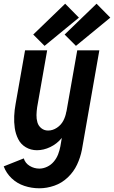

<svg xmlns="http://www.w3.org/2000/svg" viewBox="-56 -801 614 1034"><path d="M184 -554 123 -615 295 -781 369 -706ZM353 -554 292 -615 464 -781 538 -706ZM156 213Q114 213 75 200Q36 187 7 159.5Q-22 132 -36 95L72 52Q80 78 104 92.5Q128 107 156 107Q177 107 198 97Q219 87 234 69Q249 51 257 30Q265 9 269 -12L277 -59L275 -56Q250 -26 214.5 -9Q179 8 143 8Q110 8 83 -8Q56 -24 42 -52Q28 -80 23.5 -111.5Q19 -143 20.5 -176Q22 -209 28 -241L79 -530H198L144 -223Q141 -202 140.5 -181.5Q140 -161 145.5 -142Q151 -123 166.5 -110.5Q182 -98 203 -98Q228 -98 250.5 -113Q273 -128 285 -151Q297 -174 301 -199L302 -201L360 -530H479L385 6Q377 47 359 85.5Q341 124 309 154.5Q277 185 236.5 199Q196 213 156 213Z"/></svg>

Font: Iosevka SS08
Style: Bold Italic
Weight: 700
Italic angle: -10°
Monospace: yes
Designer: Belleve Invis
Foundry: Belleve Invis
Version: 2.1.0; ttfautohint (v1.8.2)